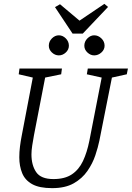

<svg xmlns="http://www.w3.org/2000/svg" viewBox="-20 -965 683 995"><path d="M250 10Q184 10 147 -10.5Q110 -31 95 -67.5Q80 -104 80 -150Q80 -177 83.5 -205.5Q87 -234 93 -264L150 -563L77 -580L81 -610H301L297 -580L214 -563L156 -264Q151 -237 147 -211Q143 -185 143 -165Q143 -109 167.5 -73Q192 -37 257 -37Q316 -37 352.5 -61.5Q389 -86 410 -130.5Q431 -175 443 -235L507 -563L430 -580L435 -610H643L637 -580L560 -563L495 -236Q488 -202 474 -160Q460 -118 433 -79Q406 -40 362 -15Q318 10 250 10ZM468 -678Q449 -678 433 -693Q417 -708 417 -728Q417 -750 433 -766Q449 -782 468 -782Q489 -782 505.5 -766Q522 -750 522 -728Q522 -708 505.5 -693Q489 -678 468 -678ZM285 -678Q265 -678 249 -693Q233 -708 233 -728Q233 -750 249 -766Q265 -782 285 -782Q305 -782 321 -766Q337 -750 337 -728Q337 -708 321 -693Q305 -678 285 -678ZM356 -791 265 -928 291 -943 392 -858 521 -945 540 -929 409 -791Z"/></svg>

Font: Manuale Light
Style: Italic
Weight: 300
Italic angle: -11°
Version: Version 1.002